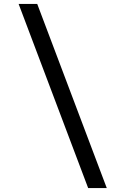

<svg xmlns="http://www.w3.org/2000/svg" viewBox="-20 -850 640 980"><path d="M430 110 75 -830H170L525 110Z"/></svg>

Font: Liga JetBrainsMono Nerd Font
Style: Regular
Weight: 400
Designer: Philipp Nurullin, Konstantin Bulenkov
Foundry: JetBrains
Version: Version 2.225; ttfautohint (v1.8.3)